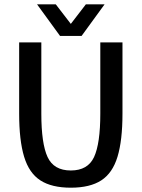

<svg xmlns="http://www.w3.org/2000/svg" viewBox="-20 -864 658 892"><path d="M549 -336Q549 -212 526 -136Q503 -60 450.5 -26Q398 8 309 8Q220 8 167.5 -26Q115 -60 92 -136Q69 -212 69 -336V-667H172V-336Q172 -197 201 -134.5Q230 -72 309 -72Q388 -72 417 -134.5Q446 -197 446 -336V-667H549ZM466 -844 359 -697H259L152 -844H239L309 -753L379 -844Z"/></svg>

Font: Epunda Sans Medium
Style: Regular
Weight: 500
Designer: Simon Atzbach
Foundry: typofactur
Version: Version 2.204; ttfautohint (v1.8.4.7-5d5b)